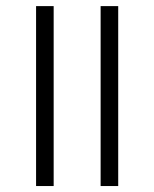

<svg xmlns="http://www.w3.org/2000/svg" viewBox="-20 -624 518 644"><path d="M317.5 0V-603.5H376.5V0ZM101 0V-603.5H160V0Z"/></svg>

Font: Anek Gurmukhi Medium Light
Style: Regular
Weight: 300
Version: Version 1.003